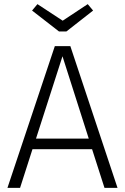

<svg xmlns="http://www.w3.org/2000/svg" viewBox="-20 -908 605 928"><path d="M301 -756 430 -857 404 -888 283 -808 161 -888 135 -857 265 -756ZM485 0H548L320 -685H245L16 0H77L137 -187H425ZM154 -238 282 -636 409 -238Z"/></svg>

Font: FiraGO Light
Style: Regular
Weight: 300
Designer: bBox Type
Foundry: bBox Type GmbH
Version: Version 1.001;PS 001.001;hotconv 1.0.88;makeotf.lib2.5.64775